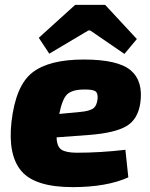

<svg xmlns="http://www.w3.org/2000/svg" viewBox="-20 -755 616 787"><path d="M182 -535 139 -600 288 -735H411L541 -595L490 -534L350 -630H342ZM494 -141 506 -28Q417 12 278 12Q124 12 68 -53.5Q12 -119 27 -255Q44 -404 112.5 -457.5Q181 -511 323 -511Q464 -511 516 -466.5Q568 -422 555 -332Q545 -265 497.5 -237.5Q450 -210 347 -202L212 -192Q213 -154 232 -141.5Q251 -129 296 -129Q391 -129 494 -141ZM223 -288 307 -296Q344 -299 360.5 -309.5Q377 -320 380 -350Q382 -374 370 -381.5Q358 -389 320 -388Q274 -387 254.5 -367.5Q235 -348 223 -288Z"/></svg>

Font: Exo 2.0 Extra Bold
Style: Italic
Weight: 800
Italic angle: -8°
Designer: Natanael Gama
Version: Version 1.001;PS 001.001;hotconv 1.0.70;makeotf.lib2.5.58329